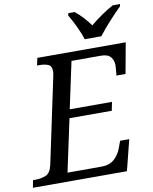

<svg xmlns="http://www.w3.org/2000/svg" viewBox="-120 -1004 859 1078"><g transform="rotate(-10 309.5 -465.5)"><path d="M-21 0 -13 -42H0Q33 -42 60 -53Q87 -64 97 -109L201 -600Q204 -614 204 -624Q204 -656 183.5 -664Q163 -672 134 -672H121L130 -714H634L602 -539H550Q551 -544 552 -557Q553 -570 554 -582.5Q555 -595 555 -597Q555 -625 539 -644.5Q523 -664 484 -664H316L259 -398H500L490 -349H249L185 -50H378Q425 -50 452 -74.5Q479 -99 491 -132L507 -175H559L515 0ZM410 -771Q399 -807 379 -848.5Q359 -890 342 -918L345 -931H381Q404 -913 426.5 -888.5Q449 -864 466 -840Q494 -864 530 -889Q566 -914 598 -931H640L637 -918Q608 -890 570.5 -849Q533 -808 505 -771Z"/></g></svg>

Font: NotoSerif-Italic
Style: Regular
Weight: 400
Italic angle: -12°
Designer: Monotype Design Team
Foundry: Monotype Imaging Inc.
Version: Version 2.007; ttfautohint (v1.8) -l 8 -r 50 -G 200 -x 14 -D